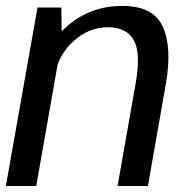

<svg xmlns="http://www.w3.org/2000/svg" viewBox="-27 -618 629 638"><path d="M-7.5 0H93.4L178.1 -481.1L177 -593H97.6ZM363.6 0H464.5L524.1 -339Q545.3 -460.4 513.9 -529.4Q482.4 -598.4 379.4 -598.4Q275.9 -598.4 199.7 -533.9Q123.5 -469.4 110.6 -396.7L154.2 -365.3Q166.5 -435.3 217.4 -481.4Q268.3 -527.4 331.3 -527.4Q393.8 -527.4 417.8 -484.4Q441.7 -441.4 423.3 -338.3Z"/></svg>

Font: Anybody Thin
Style: Italic
Weight: 100
Italic angle: -10°
Designer: Tyler Finck
Foundry: Etcetera Type Company
Version: Version 1.114;gftools[0.9.25]